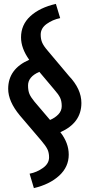

<svg xmlns="http://www.w3.org/2000/svg" viewBox="-20 -709 461 986"><path d="M290 -30Q333 25 333 85Q333 148 284 193Q235 238 154 257L132 183Q169 176 200.5 153.5Q232 131 232 99Q232 75 223.5 57.5Q215 40 192 13L82 -116Q22 -188 22 -253Q22 -355 130 -402Q88 -461 88 -517Q88 -582 136 -626Q184 -670 267 -689L289 -616Q250 -608 219.5 -586Q189 -564 189 -531Q189 -508 196.5 -490.5Q204 -473 223 -451L334 -319Q398 -252 398 -180Q398 -78 290 -30ZM297 -164Q297 -190 288.5 -207.5Q280 -225 257 -251L182 -340Q124 -315 124 -270Q124 -244 131 -227Q138 -210 157 -187L237 -93Q263 -104 280 -122Q297 -140 297 -164Z"/></svg>

Font: Arya
Style: Regular
Weight: 400
Designer: Eduardo Rodriguez Tunni, Modular Infotech
Foundry: Eduardo Rodriguez Tunni, Modular Infotech
Version: Version 1.002